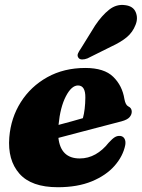

<svg xmlns="http://www.w3.org/2000/svg" viewBox="-20 -752 579 784"><path d="M491.5 -160Q482.5 -114.5 447.8 -75Q413 -35.5 354.8 -11.5Q296.5 12.5 216 12.5Q108 12.5 59.2 -43Q10.5 -98.5 18 -191.5Q24.5 -271 65 -335Q105.5 -399 173.2 -436.8Q241 -474.5 328.5 -474.5Q405.5 -474.5 442.5 -438.2Q479.5 -402 488 -347.5Q492.5 -323 504 -317.5Q518 -311 518 -296Q518 -284 509 -273.5Q500 -263 476 -256.5Q449.5 -249.5 405.2 -238Q361 -226.5 311.5 -213.5Q262 -200.5 218.5 -189Q228 -105 305.5 -105Q340 -105 369.8 -121.8Q399.5 -138.5 423.5 -169Q438.5 -185.5 448.8 -191.8Q459 -198 471 -197Q483 -195.5 488.5 -185.5Q494 -175.5 491.5 -160ZM298.5 -403Q272 -403 249 -358.8Q226 -314.5 219 -242Q245.5 -249 271.8 -256.2Q298 -263.5 318.5 -269.5Q328 -304 328.5 -353.5Q329 -403 298.5 -403ZM368.5 -648Q396 -689 425.8 -712.5Q455.5 -736 491 -731Q524 -727 534.2 -702.2Q544.5 -677.5 533.5 -650.5Q522 -620.5 498.2 -600.5Q474.5 -580.5 434.5 -562L337 -513.5Q325.5 -509 315 -509.2Q304.5 -509.5 300 -516.5Q294.5 -524.5 298.5 -533.8Q302.5 -543 310 -553.5Z"/></svg>

Font: Fraunces 72pt S050 Black
Style: Italic
Weight: 900
Italic angle: -16°
Version: Version 1.000; ttfautohint (v1.8.3)